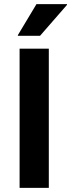

<svg xmlns="http://www.w3.org/2000/svg" viewBox="-20 -911 345 931"><path d="M75 0V-675H216.7V0ZM66.7 -737.5V-740.8L156.7 -890.8H305V-887.5L174.2 -737.5Z"/></svg>

Font: Funnel Display Light
Style: Bold
Weight: 700
Version: Version 1.000